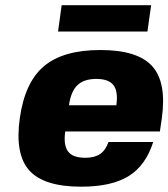

<svg xmlns="http://www.w3.org/2000/svg" viewBox="-20 -700 640 730"><path d="M228 -200.2Q220.7 -147.9 238.8 -124Q256.8 -100.1 304.2 -100.1Q339.4 -100.1 360.4 -114.3Q381.3 -128.4 392.6 -160.2H562.5Q534.2 -70.8 469.2 -30.5Q404.3 9.8 288.6 9.8Q147 9.8 91.6 -51.8Q36.1 -113.3 55.2 -250Q74.2 -386.7 147 -448.2Q219.7 -509.8 361.8 -509.8Q503.4 -509.8 558.8 -448.2Q614.3 -386.7 595.2 -250L587.9 -200.2ZM242.2 -299.8H422.4Q429.7 -352.1 411.6 -376Q393.6 -399.9 346.2 -399.9Q298.8 -399.9 274.2 -376Q249.5 -352.1 242.2 -299.8ZM200.7 -580.1 214.4 -680.2H554.7L540.5 -580.1Z"/></svg>

Font: Fivo Sans Heavy
Style: Regular
Weight: 900
Designer: Alexander Slobzheninov
Foundry: Alexander Slobzheninov
Version: 1.0